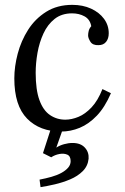

<svg xmlns="http://www.w3.org/2000/svg" viewBox="-20 -531 513 791"><path d="M278 -511Q321 -511 355 -495.5Q389 -480 408.5 -453.5Q428 -427 428 -394Q428 -372 417 -358.5Q406 -345 386 -345Q362 -344 352.5 -359Q343 -374 343 -385Q343 -394 345.5 -404Q348 -414 356 -423Q351 -451 328.5 -463.5Q306 -476 277 -476Q234 -476 205 -453Q176 -430 159 -393Q142 -356 134.5 -313.5Q127 -271 127 -231Q127 -161 142.5 -118.5Q158 -76 186 -57Q214 -38 249 -38Q275 -38 303 -49.5Q331 -61 357 -88.5Q383 -116 402 -164L437 -147Q412 -89 379 -54.5Q346 -20 308.5 -4.5Q271 11 232 11Q144 11 91.5 -42.5Q39 -96 39 -208Q39 -257 53 -310Q67 -363 96 -408.5Q125 -454 170.5 -482.5Q216 -511 278 -511ZM147 240 143 209Q169 204 192 197.5Q215 191 232.5 181.5Q250 172 260.5 160Q271 148 271 133Q271 112 257 106Q243 100 224.5 103.5Q206 107 191 117L157 100L192 -8H242L212 77Q226 68 244 63Q262 58 279 58Q312 58 329.5 77Q347 96 345 123Q342 153 321 174Q300 195 269 208Q238 221 205.5 228.5Q173 236 147 240Z"/></svg>

Font: Lora
Style: Italic
Weight: 400
Italic angle: -3°
Designer: Olga Karpushina, Alexei Vanyashin (Cyrillic)
Foundry: Cyreal
Version: Version 3.008